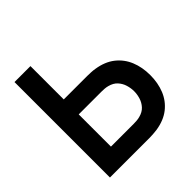

<svg xmlns="http://www.w3.org/2000/svg" viewBox="-188 -872 1024 1024"><g transform="rotate(-45 324.0 -360.0)"><path d="M366.7 0H69.2V-720H189.5V-468.7H366.7Q376.8 -468.7 393.6 -467.9Q410.4 -467.2 424.3 -464.7Q486.3 -455 527.1 -423Q567.8 -390.9 587.8 -342.3Q607.7 -293.8 607.7 -234.3Q607.7 -174.9 588 -126.3Q568.2 -77.8 527.5 -45.7Q486.8 -13.7 424.3 -4Q410.4 -2 393.8 -1Q377.2 0 366.7 0ZM189.5 -355.8V-112.8H361.7Q371.8 -112.8 384.2 -113.8Q396.6 -114.8 407.3 -117.7Q437.2 -125.2 454.4 -144.2Q471.6 -163.2 478.8 -187.2Q486 -211.3 486 -234.3Q486 -257.3 478.8 -281.4Q471.6 -305.5 454.4 -324.5Q437.2 -343.4 407.3 -351Q396.6 -353.9 384.2 -354.9Q371.8 -355.8 361.7 -355.8Z"/></g></svg>

Font: Manrope Variable Light
Style: Regular
Weight: 200
Designer: Mikhail Sharanda
Foundry: Mikhail Sharanda
Version: Version 4.505